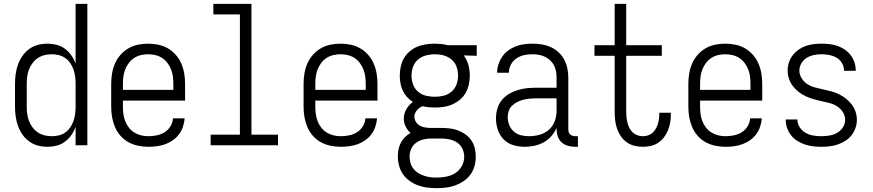

<svg xmlns="http://www.w3.org/2000/svg" viewBox="-20 -755 4540 998"><path d="M227 8Q201 8 176.5 1.5Q152 -5 131.5 -20Q111 -35 96.5 -56Q82 -77 73.5 -100.5Q65 -124 61.5 -149.5Q58 -175 58 -200V-320Q58 -345 61.5 -370.5Q65 -396 73.5 -419.5Q82 -443 96.5 -464Q111 -485 131.5 -500Q152 -515 176.5 -521.5Q201 -528 227 -528Q251 -528 274.5 -522Q298 -516 317.5 -501.5Q337 -487 351 -467Q365 -447 373 -424V-735H434V0H373V-96Q365 -73 351 -53Q337 -33 317.5 -18.5Q298 -4 274.5 2Q251 8 227 8ZM249 -47Q268 -47 286.5 -51.5Q305 -56 320 -67Q335 -78 345.5 -93.5Q356 -109 362 -126.5Q368 -144 370.5 -162.5Q373 -181 373 -200V-320Q373 -339 370.5 -357.5Q368 -376 362 -393.5Q356 -411 345.5 -426.5Q335 -442 319.5 -453Q304 -464 286 -468.5Q268 -473 249 -473Q230 -473 211.5 -468.5Q193 -464 177 -453.5Q161 -443 149.5 -427.5Q138 -412 131 -394.5Q124 -377 121.5 -358Q119 -339 119 -320V-200Q119 -181 121.5 -162Q124 -143 131 -125.5Q138 -108 149.5 -92.5Q161 -77 177 -66.5Q193 -56 211.5 -51.5Q230 -47 249 -47Z M751 8Q725 8 698 2.5Q671 -3 647.5 -16Q624 -29 606 -49.5Q588 -70 577.5 -95Q567 -120 562.5 -146.5Q558 -173 558 -200V-320Q558 -347 562.5 -373.5Q567 -400 577.5 -424.5Q588 -449 606 -469.5Q624 -490 647 -503.5Q670 -517 696.5 -522.5Q723 -528 750 -528Q777 -528 803.5 -522.5Q830 -517 853 -503.5Q876 -490 894 -469.5Q912 -449 922.5 -424.5Q933 -400 937.5 -373.5Q942 -347 942 -320V-232H619V-200Q619 -181 621.5 -162Q624 -143 631 -125Q638 -107 650 -91.5Q662 -76 678.5 -66Q695 -56 713.5 -51.5Q732 -47 751 -47Q773 -47 795 -51.5Q817 -56 835.5 -67.5Q854 -79 866 -98.5Q878 -118 879 -140H940Q938 -118 931 -96.5Q924 -75 910.5 -57Q897 -39 878.5 -26Q860 -13 839 -5.5Q818 2 796 5Q774 8 751 8ZM619 -288H881V-320Q881 -339 878.5 -358Q876 -377 869 -394.5Q862 -412 850.5 -427.5Q839 -443 823 -453.5Q807 -464 788 -468.5Q769 -473 750 -473Q731 -473 712 -468.5Q693 -464 677 -453.5Q661 -443 649.5 -427.5Q638 -412 631 -394.5Q624 -377 621.5 -358Q619 -339 619 -320Z M1075 0V-55H1227V-680H1089V-735H1287V-55H1425V0Z M1751 8Q1725 8 1698 2.5Q1671 -3 1647.5 -16Q1624 -29 1606 -49.5Q1588 -70 1577.5 -95Q1567 -120 1562.5 -146.5Q1558 -173 1558 -200V-320Q1558 -347 1562.5 -373.5Q1567 -400 1577.5 -424.5Q1588 -449 1606 -469.5Q1624 -490 1647 -503.5Q1670 -517 1696.5 -522.5Q1723 -528 1750 -528Q1777 -528 1803.5 -522.5Q1830 -517 1853 -503.5Q1876 -490 1894 -469.5Q1912 -449 1922.5 -424.5Q1933 -400 1937.5 -373.5Q1942 -347 1942 -320V-232H1619V-200Q1619 -181 1621.5 -162Q1624 -143 1631 -125Q1638 -107 1650 -91.5Q1662 -76 1678.5 -66Q1695 -56 1713.5 -51.5Q1732 -47 1751 -47Q1773 -47 1795 -51.5Q1817 -56 1835.5 -67.5Q1854 -79 1866 -98.5Q1878 -118 1879 -140H1940Q1938 -118 1931 -96.5Q1924 -75 1910.5 -57Q1897 -39 1878.5 -26Q1860 -13 1839 -5.5Q1818 2 1796 5Q1774 8 1751 8ZM1619 -288H1881V-320Q1881 -339 1878.5 -358Q1876 -377 1869 -394.5Q1862 -412 1850.5 -427.5Q1839 -443 1823 -453.5Q1807 -464 1788 -468.5Q1769 -473 1750 -473Q1731 -473 1712 -468.5Q1693 -464 1677 -453.5Q1661 -443 1649.5 -427.5Q1638 -412 1631 -394.5Q1624 -377 1621.5 -358Q1619 -339 1619 -320Z M2250 223Q2225 223 2200.5 220Q2176 217 2153 208.5Q2130 200 2109.5 185.5Q2089 171 2075 151Q2061 131 2054.5 106.5Q2048 82 2048 58Q2048 40 2051.5 21.5Q2055 3 2063.5 -13Q2072 -29 2085 -42Q2098 -55 2114 -64Q2098 -78 2088.5 -97.5Q2079 -117 2079 -138Q2079 -164 2092 -187Q2105 -210 2126 -225Q2109 -236 2095.5 -251Q2082 -266 2073.5 -284Q2065 -302 2061.5 -322Q2058 -342 2058 -362Q2058 -385 2063 -408.5Q2068 -432 2079.5 -452Q2091 -472 2109 -487.5Q2127 -503 2148.5 -512Q2170 -521 2193.5 -524.5Q2217 -528 2240 -528Q2255 -528 2270 -526.5Q2285 -525 2299 -522L2307 -520H2458V-465L2390 -467Q2407 -445 2414.5 -417.5Q2422 -390 2422 -362Q2422 -339 2417 -316Q2412 -293 2400.5 -272.5Q2389 -252 2371 -237Q2353 -222 2331.5 -212.5Q2310 -203 2286.5 -199.5Q2263 -196 2240 -196Q2224 -196 2208.5 -197.5Q2193 -199 2177 -203Q2168 -200 2160.5 -194.5Q2153 -189 2147 -182Q2141 -175 2137.5 -166Q2134 -157 2134 -148Q2134 -135 2141 -123Q2148 -111 2159.5 -103.5Q2171 -96 2184 -93.5Q2197 -91 2210 -90H2274Q2296 -90 2318 -87.5Q2340 -85 2361 -77Q2382 -69 2400 -56Q2418 -43 2430.5 -24.5Q2443 -6 2448 15.5Q2453 37 2453 60Q2453 84 2446.5 108Q2440 132 2425.5 152Q2411 172 2390.5 186Q2370 200 2347 208.5Q2324 217 2299.5 220Q2275 223 2250 223ZM2240 -252Q2263 -252 2286 -257.5Q2309 -263 2327 -278.5Q2345 -294 2353 -316.5Q2361 -339 2361 -362Q2361 -383 2354.5 -404Q2348 -425 2333 -440Q2318 -455 2298 -463Q2278 -471 2257 -472L2240 -473Q2217 -473 2194 -467Q2171 -461 2153 -445.5Q2135 -430 2127 -407.5Q2119 -385 2119 -362Q2119 -339 2127 -316.5Q2135 -294 2153 -278.5Q2171 -263 2194 -257.5Q2217 -252 2240 -252ZM2250 168Q2275 168 2300.5 163Q2326 158 2347 144.5Q2368 131 2380.5 108Q2393 85 2393 60Q2393 38 2383.5 18Q2374 -2 2356 -14Q2338 -26 2316.5 -30.5Q2295 -35 2274 -35H2213Q2194 -34 2175 -28.5Q2156 -23 2140.5 -11Q2125 1 2117 19.5Q2109 38 2109 58Q2109 75 2113.5 91.5Q2118 108 2128.5 121.5Q2139 135 2153.5 144Q2168 153 2184 158.5Q2200 164 2216.5 166Q2233 168 2250 168Z M2708 8Q2678 8 2648.5 -0.5Q2619 -9 2598 -30.5Q2577 -52 2567.5 -81Q2558 -110 2558 -140Q2558 -165 2565 -189.5Q2572 -214 2587.5 -233.5Q2603 -253 2624.5 -266Q2646 -279 2670 -286.5Q2694 -294 2718.5 -296.5Q2743 -299 2768 -299H2873V-352Q2873 -368 2870 -384.5Q2867 -401 2859.5 -415.5Q2852 -430 2839.5 -441.5Q2827 -453 2812.5 -460Q2798 -467 2781.5 -470Q2765 -473 2748 -473Q2726 -473 2704.5 -468.5Q2683 -464 2664.5 -451.5Q2646 -439 2635.5 -419Q2625 -399 2625 -377H2564Q2564 -399 2571 -420.5Q2578 -442 2590.5 -460.5Q2603 -479 2621.5 -492.5Q2640 -506 2660.5 -514Q2681 -522 2703.5 -525Q2726 -528 2748 -528Q2773 -528 2797 -524Q2821 -520 2843 -510Q2865 -500 2883 -483.5Q2901 -467 2912.5 -445.5Q2924 -424 2929 -400Q2934 -376 2934 -352V-84Q2934 -76 2936 -69Q2938 -62 2943 -57Q2948 -52 2955.5 -49.5Q2963 -47 2970 -47H2984V8H2970Q2951 8 2932.5 3Q2914 -2 2899.5 -15Q2885 -28 2879 -46.5Q2873 -65 2873 -84V-91Q2863 -67 2846 -47.5Q2829 -28 2806.5 -15.5Q2784 -3 2758.5 2.5Q2733 8 2708 8ZM2730 -47Q2757 -47 2784.5 -54.5Q2812 -62 2833 -80.5Q2854 -99 2863.5 -125.5Q2873 -152 2873 -180V-244H2768Q2752 -244 2735 -242.5Q2718 -241 2701.5 -237Q2685 -233 2670 -225.5Q2655 -218 2642.5 -206.5Q2630 -195 2624.5 -179Q2619 -163 2619 -146Q2619 -125 2627 -105Q2635 -85 2651 -71Q2667 -57 2688 -52Q2709 -47 2730 -47Z M3321 8Q3299 8 3277 2.5Q3255 -3 3237 -16Q3219 -29 3206.5 -47.5Q3194 -66 3187 -87Q3180 -108 3177.5 -130Q3175 -152 3175 -174V-465H3070V-520H3175V-735H3235V-520H3420V-465H3235V-174Q3235 -160 3236.5 -145.5Q3238 -131 3241.5 -117Q3245 -103 3251.5 -90Q3258 -77 3268.5 -67Q3279 -57 3293 -52Q3307 -47 3321 -47Q3334 -47 3347.5 -51Q3361 -55 3371 -64Q3381 -73 3388 -84.5Q3395 -96 3399 -109Q3403 -122 3405 -135.5Q3407 -149 3407 -162V-169H3467V-159Q3467 -138 3463.5 -117.5Q3460 -97 3452 -77.5Q3444 -58 3431 -41Q3418 -24 3400.5 -12.5Q3383 -1 3362.5 3.5Q3342 8 3321 8Z M3751 8Q3725 8 3698 2.5Q3671 -3 3647.5 -16Q3624 -29 3606 -49.5Q3588 -70 3577.5 -95Q3567 -120 3562.5 -146.5Q3558 -173 3558 -200V-320Q3558 -347 3562.5 -373.5Q3567 -400 3577.5 -424.5Q3588 -449 3606 -469.5Q3624 -490 3647 -503.5Q3670 -517 3696.5 -522.5Q3723 -528 3750 -528Q3777 -528 3803.5 -522.5Q3830 -517 3853 -503.5Q3876 -490 3894 -469.5Q3912 -449 3922.5 -424.5Q3933 -400 3937.5 -373.5Q3942 -347 3942 -320V-232H3619V-200Q3619 -181 3621.5 -162Q3624 -143 3631 -125Q3638 -107 3650 -91.5Q3662 -76 3678.5 -66Q3695 -56 3713.5 -51.5Q3732 -47 3751 -47Q3773 -47 3795 -51.5Q3817 -56 3835.5 -67.5Q3854 -79 3866 -98.5Q3878 -118 3879 -140H3940Q3938 -118 3931 -96.5Q3924 -75 3910.5 -57Q3897 -39 3878.5 -26Q3860 -13 3839 -5.5Q3818 2 3796 5Q3774 8 3751 8ZM3619 -288H3881V-320Q3881 -339 3878.5 -358Q3876 -377 3869 -394.5Q3862 -412 3850.5 -427.5Q3839 -443 3823 -453.5Q3807 -464 3788 -468.5Q3769 -473 3750 -473Q3731 -473 3712 -468.5Q3693 -464 3677 -453.5Q3661 -443 3649.5 -427.5Q3638 -412 3631 -394.5Q3624 -377 3621.5 -358Q3619 -339 3619 -320Z M4249 8Q4227 8 4205.5 5.5Q4184 3 4163.5 -4Q4143 -11 4124.5 -22.5Q4106 -34 4092.5 -51Q4079 -68 4071.5 -89Q4064 -110 4064 -131V-134H4125V-133Q4125 -112 4137 -93.5Q4149 -75 4167.5 -64.5Q4186 -54 4207 -50.5Q4228 -47 4249 -47Q4270 -47 4291 -50.5Q4312 -54 4330.5 -64Q4349 -74 4361 -92.5Q4373 -111 4373 -132Q4373 -154 4361 -172.5Q4349 -191 4331 -202.5Q4313 -214 4291.5 -219.5Q4270 -225 4249 -229.5Q4228 -234 4207.5 -240Q4187 -246 4167.5 -255Q4148 -264 4131 -277.5Q4114 -291 4101 -308Q4088 -325 4081 -346Q4074 -367 4074 -388Q4074 -409 4080.5 -429.5Q4087 -450 4100 -467Q4113 -484 4130.5 -496.5Q4148 -509 4168 -516Q4188 -523 4209 -525.5Q4230 -528 4251 -528Q4272 -528 4293 -525.5Q4314 -523 4334 -516Q4354 -509 4371.5 -497Q4389 -485 4401.5 -468.5Q4414 -452 4421 -431.5Q4428 -411 4428 -390V-387H4367V-389Q4367 -409 4356.5 -427Q4346 -445 4328.5 -455Q4311 -465 4291 -469Q4271 -473 4251 -473Q4231 -473 4211 -469Q4191 -465 4173.5 -454.5Q4156 -444 4145.5 -426Q4135 -408 4135 -388Q4135 -367 4147 -348Q4159 -329 4177 -317.5Q4195 -306 4216 -300.5Q4237 -295 4258 -290.5Q4279 -286 4300 -280.5Q4321 -275 4340.5 -265.5Q4360 -256 4377 -242.5Q4394 -229 4407 -212Q4420 -195 4427 -174.5Q4434 -154 4434 -132Q4434 -110 4426.5 -89Q4419 -68 4405.5 -51Q4392 -34 4373.5 -22.5Q4355 -11 4334.5 -4Q4314 3 4292.5 5.5Q4271 8 4249 8Z"/></svg>

Font: Iosevka SS18 Light
Style: Regular
Weight: 300
Monospace: yes
Designer: Belleve Invis
Foundry: Belleve Invis
Version: Version 25.1.1; ttfautohint (v1.8.4)